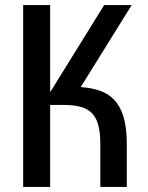

<svg xmlns="http://www.w3.org/2000/svg" viewBox="-20 -734 580 754"><path d="M297 -392 497 -714H389L177 -372V-714H71V0H177V-322H223C327 -322 374 -296 374 -168V0H478V-168C478 -344 404 -384 297 -392Z"/></svg>

Font: Kathrein 67 Medium Condensed
Style: Regular
Weight: 500
Width: 3
Designer: Lazydogs Typefoundry, based on Open Sans by Ascender Corporation
Foundry: Lazydogs Typefoundry
Version: Version 1.003;PS 001.003;hotconv 1.0.88;makeotf.lib2.5.64775